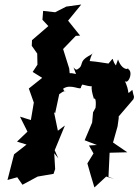

<svg xmlns="http://www.w3.org/2000/svg" viewBox="-20 -796 610 846"><path d="M342 -423C345 -425 384 -407 412 -421C378 -440 378 -410 394 -360C398 -367 405 -357 401 -321L390 -301L386 -256L353 -178L407 -157L372 -155L392 -120L365 -76C375 -41 385 -5 396 30L448 -18L482 -8L458 -17L463 -123L541 -125L478 -168L498 -239L503 -275V-283L568 -359C573 -376 570 -363 563 -400C531 -374 560 -384 525 -449C539 -405 576 -486 539 -494C562 -498 522 -472 500 -534C477 -472 490 -494 503 -495C460 -533 493 -555 458 -516C419 -521 420 -523 375 -527C388 -577 402 -566 379 -554C320 -523 355 -510 320 -490C308 -483 294 -525 315 -470C256 -484 281 -453 287 -473L285 -494L258 -580L314 -638L333 -639L280 -705L338 -776L272 -767L223 -742L170 -748L167 -709L193 -681L121 -619L120 -594L144 -560L145 -511L124 -479L166 -453L107 -406L129 -344L116 -267L68 -282L101 -216L55 -172L97 -159L42 -116L13 -3L56 -15L79 18L146 -18L216 -30L223 -51L219 -121L237 -98L221 -134L266 -243L235 -220L218 -302L223 -297L241 -381C282 -412 267 -378 258 -405C293 -430 339 -393 337 -413Z"/></svg>

Font: Asimov Aggro
Style: CondIt
Weight: 500
Designer: Google
Version: Version 2.000980; 2014